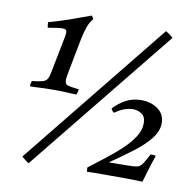

<svg xmlns="http://www.w3.org/2000/svg" viewBox="-79 -779 878 869"><g transform="rotate(10 360.0 -345.0)"><path d="M53 -335Q53 -345 58 -360Q93 -364 108 -368.5Q123 -373 129 -385.5Q135 -398 140 -426L171 -584Q172 -590 172.5 -595.5Q173 -601 173 -605Q173 -619 155 -619Q137 -619 87 -610Q84 -624 84 -635Q140 -651 181.5 -665.5Q223 -680 274 -699Q277 -695 279.5 -691Q282 -687 282 -682Q270 -670 261 -646.5Q252 -623 245 -590L215 -434Q212 -418 210.5 -408.5Q209 -399 209 -391Q209 -372 222.5 -368Q236 -364 274 -360Q272 -346 267 -335Q248 -335 228 -336.5Q208 -338 164 -338Q122 -338 99 -336.5Q76 -335 53 -335ZM651 -663 108 9Q99 4 91.5 -2.5Q84 -9 75 -16L617 -688Q627 -682 634.5 -676.5Q642 -671 651 -663ZM630 2Q590 0 548 0Q506 0 470 0Q433 0 410.5 0Q388 0 375 1Q374 -4 373.5 -9Q373 -14 373 -18Q410 -47 448.5 -76.5Q487 -106 519 -136.5Q551 -167 570.5 -197.5Q590 -228 590 -259Q590 -290 571.5 -302Q553 -314 531 -314Q513 -314 492 -306.5Q471 -299 449 -283Q438 -291 435 -300Q459 -327 490.5 -344Q522 -361 562 -361Q606 -361 638 -338Q670 -315 670 -274Q670 -237 642 -202Q614 -167 568 -132Q522 -97 465 -58L554 -59Q582 -59 595 -62Q608 -65 618 -79Q628 -93 645 -126Q650 -126 656 -126Q662 -126 669 -124Q652 -73 644.5 -47Q637 -21 630 2Z"/></g></svg>

Font: Tiro Gurmukhi
Style: Italic
Weight: 400
Italic angle: -11°
Designer: Gurmukhi: John Hudson & Fiona Ross, assisted by Paul Hanslow. Latin: John Hudson with Paul Hanslow, assisted by Kaja Soj
Foundry: Tiro Typeworks Ltd.
Version: Version 1.52